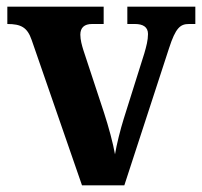

<svg xmlns="http://www.w3.org/2000/svg" viewBox="-20 -556 606 576"><path d="M75 -436 226 0H353L487 -411C507 -473 521 -484 547 -484H566V-536H362V-484H385C409 -484 424 -475 424 -454C424 -435 419 -417 413 -396L351 -199C341 -167 330 -123 325 -93C319 -127 306 -175 292 -218L230 -406C226 -419 221 -436 221 -452C221 -473 233 -484 256 -484H291V-536H2V-484C43 -484 62 -474 75 -436Z"/></svg>

Font: Noto Serif Bengali SemiCondensed
Style: Bold
Weight: 700
Width: 4
Designer: Juan Bruce, Universal Thirst, Indian Type Foundry and the Monotype Design Team.
Foundry: Monotype Imaging Inc.
Version: Version 2.003